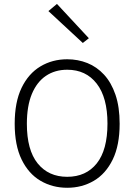

<svg xmlns="http://www.w3.org/2000/svg" viewBox="-20 -922 667 954"><path d="M314 11Q240.5 11 181.2 -23.8Q122 -58.5 87.5 -129.2Q53 -200 53 -307Q53 -414.5 87.2 -485.5Q121.5 -556.5 180.8 -592Q240 -627.5 314 -627.5Q367 -627.5 414 -608.8Q461 -590 497 -551Q533 -512 553.8 -451.2Q574.5 -390.5 574.5 -307Q574.5 -200 540 -129.2Q505.5 -58.5 446.5 -23.8Q387.5 11 314 11ZM314 -43.5Q407.5 -43.5 460.8 -110.2Q514 -177 514 -308Q514 -437.5 460.5 -506.5Q407 -575.5 314 -575.5Q253 -575.5 208 -545Q163 -514.5 138.2 -454.8Q113.5 -395 113.5 -307Q113.5 -176.5 167.2 -110Q221 -43.5 314 -43.5ZM391.5 -708.5 220.5 -867 263 -902.5 421.5 -732Z"/></svg>

Font: Betina Sans Light
Style: Regular
Weight: 300
Designer: Jonathan Pinhorn (font) & Cristiano Sobral (main changes)
Version: Version 2.001;October 6, 2020;FontCreator 13.0.0.2681 64-bit